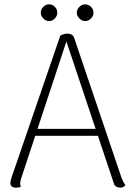

<svg xmlns="http://www.w3.org/2000/svg" viewBox="-20 -856 610 885"><path d="M291 -701Q302 -701 310.5 -696Q319 -691 322 -681L540 -37Q544 -27 548.5 -18Q553 -9 558 -3Q554 3 548 6Q542 9 534 9Q524 9 515.5 4Q507 -1 505 -10L280 -683H292L78 -35Q77 -30 75 -23.5Q73 -17 73 -11Q73 -7 74 -2.5Q75 2 76 5Q71 7 65.5 8Q60 9 53 9Q41 9 34 3Q27 -3 28 -14Q28 -20 30.5 -28Q33 -36 35 -43L258 -692Q275 -701 291 -701ZM136 -262H444V-230H136ZM206 -759Q191 -759 179.5 -771Q168 -783 168 -797Q168 -813 179.5 -824.5Q191 -836 206 -836Q222 -836 233 -824.5Q244 -813 244 -797Q244 -783 233 -771Q222 -759 206 -759ZM372 -759Q358 -759 346 -771Q334 -783 334 -797Q334 -813 346 -824.5Q358 -836 372 -836Q388 -836 399.5 -824.5Q411 -813 411 -797Q411 -783 399.5 -771Q388 -759 372 -759Z"/></svg>

Font: Arima Thin ExtraLight
Style: Regular
Weight: 250
Version: Version 1.100